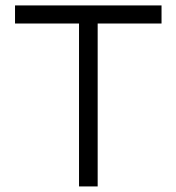

<svg xmlns="http://www.w3.org/2000/svg" viewBox="-20 -670 634 690"><path d="M560.5 -650.5V-585.5H331V0H264V-585.5H34V-650.5Z"/></svg>

Font: Overused Grotesk Book
Style: Regular
Weight: 375
Version: Version 0.004